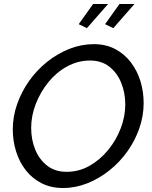

<svg xmlns="http://www.w3.org/2000/svg" viewBox="-20 -936 761 961"><path d="M295 5Q235 5 188 -19Q141 -43 109 -84Q77 -125 60.5 -178Q44 -231 44 -288Q44 -353 66 -415.5Q88 -478 126.5 -532Q165 -586 216.5 -627Q268 -668 327.5 -691.5Q387 -715 450 -715Q510 -715 556.5 -690.5Q603 -666 635 -624Q667 -582 683 -529.5Q699 -477 699 -420Q699 -356 677.5 -294Q656 -232 617.5 -178Q579 -124 527.5 -83Q476 -42 417 -18.5Q358 5 295 5ZM313 -76Q375 -76 428 -106Q481 -136 521.5 -185.5Q562 -235 584.5 -294.5Q607 -354 607 -413Q607 -472 586.5 -522Q566 -572 527 -602.5Q488 -633 431 -633Q370 -633 316 -603.5Q262 -574 222 -524.5Q182 -475 159 -415.5Q136 -356 136 -296Q136 -237 156.5 -187Q177 -137 216.5 -106.5Q256 -76 313 -76ZM415 -795 374 -815 446 -916H521ZM547 -795 506 -815 578 -916H653Z"/></svg>

Font: Raleway Thin Medium
Style: Italic
Weight: 500
Italic angle: -12°
Version: Version 4.026